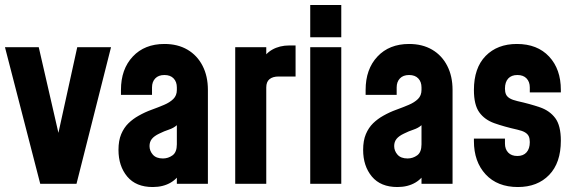

<svg xmlns="http://www.w3.org/2000/svg" viewBox="-20 -740 2312 773"><path d="M142 0 0 -550H136L229 -145H202L291 -550H427L288 0Z M595 13Q527.5 13 492.2 -29.2Q457 -71.5 457 -136.5Q457 -174 468 -200Q479 -226 497.2 -243.8Q515.5 -261.5 538 -274Q563.5 -288.5 590.5 -298.2Q617.5 -308 640.5 -317.8Q663.5 -327.5 677.8 -341.5Q692 -355.5 692 -378V-388Q692 -410.5 679 -424.2Q666 -438 642 -438Q618 -438 605 -424.2Q592 -410.5 592 -388V-358H467V-378Q467 -461.5 514.5 -512.2Q562 -563 642 -563Q695.5 -563 734.8 -540Q774 -517 795.5 -475.2Q817 -433.5 817 -378V0H692V-86L714 -58Q698.5 -23.5 667.8 -5.2Q637 13 595 13ZM636 -102Q657 -102 674.5 -114.5Q692 -127 692 -159V-236Q679 -224.5 660 -218.2Q641 -212 621 -202Q601 -192.5 591.5 -180.8Q582 -169 582 -152Q582 -132.5 595.5 -117.2Q609 -102 636 -102Z M927 0V-550H1052V-460L1029 -487Q1045.5 -522.5 1075.5 -539.8Q1105.5 -557 1145 -557H1170V-432H1102Q1078 -432 1065 -421.2Q1052 -410.5 1052 -388V0Z M1229 0V-550H1354V0ZM1229 -590V-720H1354V-590Z M1580 13Q1512.5 13 1477.2 -29.2Q1442 -71.5 1442 -136.5Q1442 -174 1453 -200Q1464 -226 1482.2 -243.8Q1500.5 -261.5 1523 -274Q1548.5 -288.5 1575.5 -298.2Q1602.5 -308 1625.5 -317.8Q1648.5 -327.5 1662.8 -341.5Q1677 -355.5 1677 -378V-388Q1677 -410.5 1664 -424.2Q1651 -438 1627 -438Q1603 -438 1590 -424.2Q1577 -410.5 1577 -388V-358H1452V-378Q1452 -461.5 1499.5 -512.2Q1547 -563 1627 -563Q1680.5 -563 1719.8 -540Q1759 -517 1780.5 -475.2Q1802 -433.5 1802 -378V0H1677V-86L1699 -58Q1683.5 -23.5 1652.8 -5.2Q1622 13 1580 13ZM1621 -102Q1642 -102 1659.5 -114.5Q1677 -127 1677 -159V-236Q1664 -224.5 1645 -218.2Q1626 -212 1606 -202Q1586 -192.5 1576.5 -180.8Q1567 -169 1567 -152Q1567 -132.5 1580.5 -117.2Q1594 -102 1621 -102Z M2065 13Q1982.5 13 1935.2 -38Q1888 -89 1888 -172V-182H2013V-162Q2013 -139.5 2026 -125.8Q2039 -112 2063 -112Q2087 -112 2100 -126.8Q2113 -141.5 2113 -168Q2113 -182 2108.8 -191.2Q2104.5 -200.5 2093.8 -207Q2083 -213.5 2063 -218Q2009.5 -230 1970.2 -244Q1931 -258 1909.5 -288Q1888 -318 1888 -377.5Q1888 -466.5 1935.2 -514.8Q1982.5 -563 2061 -563Q2143.5 -563 2190.8 -512.2Q2238 -461.5 2238 -378V-368H2113V-388Q2113 -410.5 2100 -424.2Q2087 -438 2063 -438Q2039 -438 2026 -423.8Q2013 -409.5 2013 -383Q2013 -369.5 2017.2 -360Q2021.5 -350.5 2032.5 -344Q2043.5 -337.5 2063 -333Q2114.5 -321.5 2153.8 -308Q2193 -294.5 2215.5 -264.5Q2238 -234.5 2238 -173.5Q2238 -84.5 2191 -35.8Q2144 13 2065 13Z"/></svg>

Font: Mohave Light
Style: Bold
Weight: 700
Version: Version 2.003